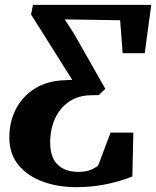

<svg xmlns="http://www.w3.org/2000/svg" viewBox="-20 -763 644 792"><path d="M293.5 9Q219 9 156.5 -13.8Q94 -36.5 56.2 -82.2Q18.5 -128 18.5 -196.5Q18.5 -260 45.2 -312.5Q72 -365 123 -397.2Q174 -429.5 245 -432Q254 -432.5 262.5 -433Q271 -433.5 278 -433.5L108 -703.5L116 -743H604L577 -543.5H486L475.5 -679.5L247 -683L285.5 -623.5L414.5 -396.5L387 -370.5Q379 -370.5 371 -370.5Q363 -370.5 351.5 -370Q300.5 -368.5 263.5 -342.8Q226.5 -317 206.8 -273.5Q187 -230 187 -176Q187 -113.5 217.8 -83.8Q248.5 -54 303 -54Q332.5 -54 352.5 -61.8Q372.5 -69.5 385 -80.5L436 -216H530L526 -35Q499 -24 462.8 -13.8Q426.5 -3.5 383.8 2.8Q341 9 293.5 9Z"/></svg>

Font: Merriweather 24pt ExtraBold
Style: Italic
Weight: 800
Italic angle: -7.8°
Version: Version 2.101